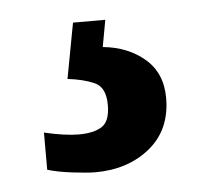

<svg xmlns="http://www.w3.org/2000/svg" viewBox="-32 -42 341 314"><g transform="rotate(-5 138.5 114.5)"><path d="M113 238Q101 238 76 235Q51 232 35 227V166Q69 174 92 174Q116 174 129.5 165.5Q143 157 143 130Q143 101 125 93Q107 85 81 82L98 -9H151L143 35Q184 39 211.5 62.5Q239 86 239 127Q239 179 203 208.5Q167 238 113 238Z"/></g></svg>

Font: Noto Serif ExtraCondensed Black
Style: Regular
Weight: 900
Width: 2
Designer: Monotype Design Team
Foundry: Monotype Imaging Inc.
Version: Version 2.015; ttfautohint (v1.8.4.7-5d5b)